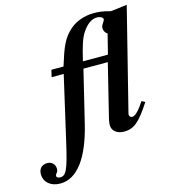

<svg xmlns="http://www.w3.org/2000/svg" viewBox="-315 -809 1001 1119"><g transform="rotate(-15 185.0 -249.5)"><path d="M553 -701 454 -689C403 -704 376 -704 353 -704C298 -704 246 -685 210 -654C156 -607 138 -558 104 -449H31L21 -407H94L5 -19C-31 139 -46 170 -81 170C-94 170 -103 164 -103 157C-103 142 -87 140 -87 117C-87 89 -106 70 -134 70C-167 70 -186 91 -186 124C-186 170 -149 205 -89 205C14 205 91 97 137 -93L213 -407H360L281 -86C278 -73 276 -60 276 -49C276 -15 305 9 348 9C407 9 443 -21 511 -126L491 -137C456 -84 433 -62 415 -62C406 -62 398 -70 398 -79C398 -83 398 -84 402 -99ZM372 -449H221C242 -537 255 -580 277 -613C303 -652 332 -675 366 -675C384 -675 402 -666 402 -656C402 -641 381 -629 381 -607C381 -591 387 -579 402 -568Z"/></g></svg>

Font: STIXGeneral
Style: Bold Italic
Weight: 700
Italic angle: -16.33°
Designer: MicroPress Inc., with final additions and corrections provided by Coen Hoffman, Elsevier (retired)
Version: Version 1.1.0